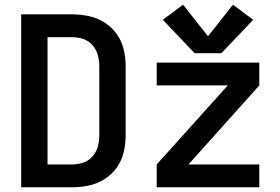

<svg xmlns="http://www.w3.org/2000/svg" viewBox="-20 -796 1192 816"><path d="M921 -570 1056 -712 970 -776 864 -642 758 -776 672 -712 807 -570ZM70 0H286Q322 0 357.5 -7.5Q393 -15 424 -34.5Q455 -54 476 -83.5Q497 -113 505.5 -148.5Q514 -184 514 -220V-515Q514 -551 505.5 -586.5Q497 -622 476 -651.5Q455 -681 424 -700.5Q393 -720 357.5 -727.5Q322 -735 286 -735H70ZM182 -97V-638H286Q310 -638 333 -630.5Q356 -623 372.5 -604.5Q389 -586 395.5 -562.5Q402 -539 402 -515V-220Q402 -196 395.5 -172.5Q389 -149 372.5 -130.5Q356 -112 333 -104.5Q310 -97 286 -97ZM646 0H1082V-97H781L1082 -433V-530H646V-433H948L646 -97Z"/></svg>

Font: Iosevka Sparkle Semibold
Style: Regular
Weight: 600
Designer: Belleve Invis
Foundry: Belleve Invis
Version: Version 4.5.0; ttfautohint (v1.8.3)